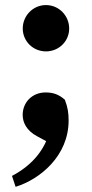

<svg xmlns="http://www.w3.org/2000/svg" viewBox="-20 -524 359 746"><path d="M158.6 -324.3C209.2 -324.3 248.8 -364.2 248.8 -413.1C248.8 -462.9 209.2 -504.3 158.6 -504.3C108.1 -504.3 68.4 -462.9 68.4 -413.1C68.4 -364.2 108.1 -324.3 158.6 -324.3ZM246.6 -55.9C246.6 -85.6 243.3 -106.5 232 -136.5C207.7 -158.1 185.1 -164.8 157 -164.8C105.4 -164.8 68.1 -126.7 68.1 -77.5C68.1 -48.5 82.7 -16.7 124.6 5.7L192.8 42.3L166.7 6.5C144.7 67.4 100.5 120.5 26.6 159.5L40.6 201.9C135.9 172.4 246.6 81.5 246.6 -55.9Z"/></svg>

Font: Source Serif Variable
Style: Regular
Weight: 389
Designer: Frank Grießhammer
Foundry: Adobe Systems Incorporated
Version: Version 3.001;hotconv 1.0.111;makeotfexe 2.5.65597